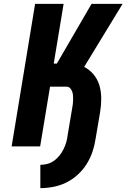

<svg xmlns="http://www.w3.org/2000/svg" viewBox="-20 -755 652 990"><path d="M188 215V95Q206 95 224.5 90Q243 85 259 73.5Q275 62 287.5 46Q300 30 308.5 12.5Q317 -5 322 -23Q327 -41 329 -59L352 -196Q354 -207 355.5 -218Q357 -229 357 -240Q357 -251 356.5 -261.5Q356 -272 352.5 -282Q349 -292 342 -300Q335 -308 324 -308H238L187 0H40L161 -735H308L257 -427H273L452 -735H612L414 -410Q442 -396 463 -370.5Q484 -345 493 -313Q502 -281 502 -246Q502 -211 496 -176L473 -40Q468 -6 457 27Q446 60 427 90.5Q408 121 380.5 146Q353 171 321 186.5Q289 202 255 208.5Q221 215 188 215Z"/></svg>

Font: Iosevka Heavy Extended
Style: Italic
Weight: 900
Width: 7
Italic angle: -9°
Monospace: yes
Designer: Belleve Invis
Foundry: Belleve Invis
Version: Version 32.5.0; ttfautohint (v1.8.4)